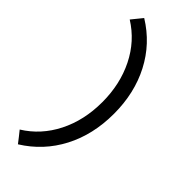

<svg xmlns="http://www.w3.org/2000/svg" viewBox="-298 -746 1002 1002"><g transform="rotate(45 202.5 -245.0)"><path d="M335 -246Q335 -92 272 28.5Q209 149 93 221Q81 205 69 190Q57 175 45 160Q142 100 195.5 -6Q249 -112 249 -246Q249 -378 196 -484.5Q143 -591 45 -652Q57 -667 69 -681.5Q81 -696 93 -711Q210 -639 272.5 -518.5Q335 -398 335 -246Z"/></g></svg>

Font: Rosa Sans
Style: Regular
Weight: 400
Designer: Pentagram / MCKL
Foundry: Pentagram / MCKL
Version: Version 1.005;September 16, 2019;FontCreator 11.5.0.2425 64-